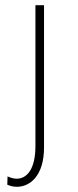

<svg xmlns="http://www.w3.org/2000/svg" viewBox="-20 -539 300 737"><path d="M9 138 8 170C19 175 32 178 45 178C95 178 149 136 149 27V-519H116V22C116 112 82 147 44 147C32 147 20 143 9 138Z"/></svg>

Font: Chess Sans ExtraLight
Style: Regular
Weight: 275
Designer: Wolf Bōese
Foundry: Wolf Bōese
Version: Version 7.223;Glyphs 3.3 (3306)